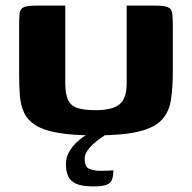

<svg xmlns="http://www.w3.org/2000/svg" viewBox="-20 -480 684 684"><path d="M595.7 -227.5Q595.7 -169.1 589.2 -125.6Q582.8 -82.1 556.9 -53.7Q530.9 -25.2 474.9 -11.5Q418.9 2.3 319.7 2.3Q239 2.3 187.3 -6.7Q135.6 -15.6 107.2 -33.6Q78.7 -51.6 66.1 -77.9Q53.5 -104.2 50.8 -139.1Q48.1 -174.1 48.1 -217.3V-386.3Q48.1 -417 50 -432.9Q51.8 -448.7 64.8 -454.4Q77.8 -460 108.9 -460H212.5V-184.7Q212.5 -142.9 223.5 -122.1Q234.5 -101.2 258.4 -94.4Q282.4 -87.6 320.4 -87.6Q381.2 -87.6 406.3 -108.8Q431.3 -130.1 431.3 -183.7V-460H533.1Q565.3 -460 578.3 -454.4Q591.2 -448.7 593.5 -432.9Q595.7 -417 595.7 -386.3ZM312.4 184.1Q273.4 184.1 252.3 175Q231.1 165.9 223 148.1Q214.9 130.3 214.9 105Q214.9 82.2 224.8 63.7Q234.8 45.2 249.5 30.4Q264.3 15.6 280.1 5.5Q295.9 -4.6 307.7 -10.3H376.2Q367.8 -7.3 352.5 2.5Q337.2 12.2 320.9 25.5Q304.5 38.7 293.1 54.3Q281.6 69.9 281.6 85.2Q281.6 114.4 297.9 121.5Q314.2 128.5 339 128.5Q358.7 128.5 367.2 128Q375.7 127.5 378.7 127Q381.8 126.5 383.8 126.5Q383.8 146.3 379.2 159.2Q374.7 172.2 359.6 178.2Q344.5 184.1 312.4 184.1Z"/></svg>

Font: Genos Thin
Style: Regular
Weight: 100
Designer: Robert E. Leuschke
Foundry: Robert E. Leuschke
Version: Version 1.010